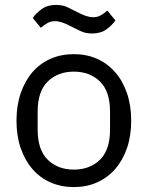

<svg xmlns="http://www.w3.org/2000/svg" viewBox="-20 -748 600 780"><path d="M280 12Q228 12 185 -7Q142 -26 111.5 -61.5Q81 -97 64 -146.5Q47 -196 47 -258Q47 -319 64 -369Q81 -419 111.5 -454.5Q142 -490 185 -509Q228 -528 280 -528Q332 -528 374.5 -509Q417 -490 448 -454.5Q479 -419 496 -369Q513 -319 513 -258Q513 -196 496 -146.5Q479 -97 448 -61.5Q417 -26 374.5 -7Q332 12 280 12ZM280 -59Q345 -59 386 -99Q427 -139 427 -221V-295Q427 -377 386 -417Q345 -457 280 -457Q215 -457 174 -417Q133 -377 133 -295V-221Q133 -139 174 -99Q215 -59 280 -59ZM354 -612Q328 -612 309 -621Q290 -630 274 -638Q250 -651 233.5 -656.5Q217 -662 204 -662Q187 -662 174 -655Q161 -648 146 -635L113 -675Q127 -695 150 -711.5Q173 -728 208 -728Q234 -728 253 -719Q272 -710 288 -702Q312 -689 328.5 -683.5Q345 -678 358 -678Q375 -678 388 -685Q401 -692 416 -705L449 -665Q435 -645 412 -628.5Q389 -612 354 -612Z"/></svg>

Font: IBM Plex Thai
Style: Regular
Weight: 400
Designer: Mike Abbink, Paul van der Laan, Pieter van Rosmalen, Ben Mitchell, Mark Frömberg
Foundry: Bold Monday
Version: Version 1.0